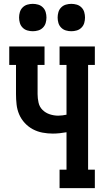

<svg xmlns="http://www.w3.org/2000/svg" viewBox="-20 -976 540 996"><path d="M289 0V-96H325V-290Q308 -287 290 -285Q272 -283 254 -283Q227 -283 200.5 -288Q174 -293 150.5 -305.5Q127 -318 108.5 -338Q90 -358 79.5 -382.5Q69 -407 66 -434Q63 -461 63 -488V-639H28V-735H211V-639H175V-488Q175 -466 180 -443.5Q185 -421 201 -405.5Q217 -390 238.5 -383Q260 -376 282 -376Q293 -376 304 -377.5Q315 -379 325 -381V-639H289V-735H472V-639H437V-96H472V0ZM350 -814Q336 -814 322 -818Q308 -822 297.5 -832.5Q287 -843 283 -857Q279 -871 279 -885Q279 -899 283 -913Q287 -927 297.5 -937.5Q308 -948 322 -952Q336 -956 350 -956Q364 -956 378 -952Q392 -948 402.5 -937.5Q413 -927 417 -913Q421 -899 421 -885Q421 -871 417 -857Q413 -843 402.5 -832.5Q392 -822 378 -818Q364 -814 350 -814ZM150 -814Q136 -814 122 -818Q108 -822 97.5 -832.5Q87 -843 83 -857Q79 -871 79 -885Q79 -899 83 -913Q87 -927 97.5 -937.5Q108 -948 122 -952Q136 -956 150 -956Q164 -956 178 -952Q192 -948 202.5 -937.5Q213 -927 217 -913Q221 -899 221 -885Q221 -871 217 -857Q213 -843 202.5 -832.5Q192 -822 178 -818Q164 -814 150 -814Z"/></svg>

Font: Iosevka Slab
Style: Bold
Weight: 700
Monospace: yes
Designer: Belleve Invis
Foundry: Belleve Invis
Version: Version 11.1.1; ttfautohint (v1.8.3)